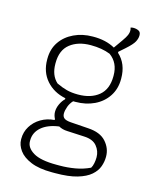

<svg xmlns="http://www.w3.org/2000/svg" viewBox="-130 -728 859 1065"><g transform="rotate(15 300.0 -195.5)"><path d="M297 -536Q372 -537 425 -507L461 -558Q478 -582 483.5 -595.5Q489 -609 489 -619Q489 -625 488.5 -629Q488 -633 486 -638Q492 -641 502 -641Q519 -641 532 -634.5Q545 -628 545 -610V-608Q545 -591 535 -572Q525 -553 489 -521L455 -491V-485Q509 -436 509 -352V-348Q509 -292 481 -249.5Q453 -207 405 -184Q357 -161 297 -161Q291 -161 284 -161Q268 -144 260 -122Q252 -100 252 -82Q252 -65 263 -56Q274 -47 302 -45L403 -38Q473 -34 506.5 3.5Q540 41 540 88V91Q540 118 530 146Q520 174 493 197.5Q466 221 417 235.5Q368 250 290 250H272Q198 250 151 230.5Q104 211 82 180.5Q60 150 60 118V114Q60 75 80 42.5Q100 10 134.5 -10.5Q169 -31 212 -34V-40Q202 -59 202 -79Q202 -101 212.5 -123.5Q223 -146 238 -160V-166Q169 -180 127 -228Q85 -276 85 -348V-352Q85 -408 113 -449Q141 -490 189.5 -513Q238 -536 297 -536ZM299 -487Q226 -487 180.5 -451Q135 -415 135 -341V-337Q135 -270 175 -234Q206 -219 234.5 -211.5Q263 -204 300 -204Q374 -204 419 -241Q464 -278 464 -353V-357Q464 -430 411 -468Q363 -487 299 -487ZM285 203H305Q348 203 392 195.5Q436 188 476 169Q483 158 486.5 140.5Q490 123 490 107V105Q490 70 467 42Q444 14 394 12L295 7Q267 6 246 -6Q181 3 145.5 34Q110 65 110 110V115Q110 152 152 177.5Q194 203 285 203Z"/></g></svg>

Font: Recursive Mn Csl St Lt
Style: Regular
Weight: 300
Monospace: yes
Version: Version 1.079;hotconv 1.0.112;makeotfexe 2.5.65598; ttfautoh